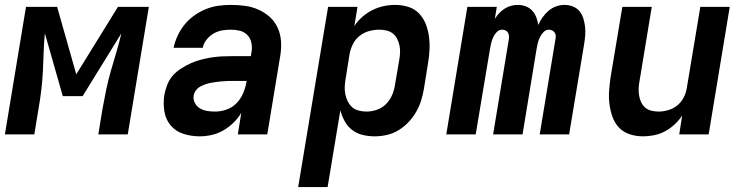

<svg xmlns="http://www.w3.org/2000/svg" viewBox="-27 -548 3047 783"><path d="M-7 0 79 -520H206L284 -245L454 -520H580L494 0H374L391 -104Q398 -143 406 -181.5Q414 -220 425 -258.5Q436 -297 447.5 -335Q459 -373 468 -412L310 -156H229L156 -412Q152 -373 151 -335Q150 -297 148 -258.5Q146 -220 141.5 -181.5Q137 -143 130 -104L113 0Z M787 8Q753 8 721.5 -2Q690 -12 669.5 -36Q649 -60 643.5 -93Q638 -126 643 -160Q647 -181 655 -202Q663 -223 677.5 -239.5Q692 -256 711.5 -268.5Q731 -281 751 -290Q771 -299 792 -304.5Q813 -310 834.5 -313.5Q856 -317 877 -318Q898 -319 918 -319H996L999 -338Q1002 -356 998 -374.5Q994 -393 981.5 -405.5Q969 -418 951.5 -422.5Q934 -427 915 -427Q897 -427 879 -424Q861 -421 844.5 -411.5Q828 -402 815.5 -386.5Q803 -371 800 -353H681Q686 -378 697.5 -402.5Q709 -427 726 -448Q743 -469 765.5 -485Q788 -501 813 -511Q838 -521 863.5 -524.5Q889 -528 914 -528Q944 -528 973 -524Q1002 -520 1027.5 -508.5Q1053 -497 1073.5 -478.5Q1094 -460 1105.5 -434.5Q1117 -409 1119 -380Q1121 -351 1116 -321L1063 0H943L957 -88Q944 -66 925 -47.5Q906 -29 883.5 -16Q861 -3 836 2.5Q811 8 787 8ZM850 -93Q873 -93 896.5 -101Q920 -109 937.5 -127Q955 -145 964.5 -167.5Q974 -190 978 -213L979 -218H918Q908 -218 897 -217.5Q886 -217 875 -216Q864 -215 853 -213.5Q842 -212 831.5 -210Q821 -208 810 -204Q799 -200 789 -194.5Q779 -189 772 -179.5Q765 -170 763 -159Q760 -143 767.5 -128.5Q775 -114 788.5 -106Q802 -98 818 -95.5Q834 -93 850 -93Z M1189 215 1311 -520H1431L1418 -442Q1432 -463 1451 -479.5Q1470 -496 1492 -507Q1514 -518 1537.5 -523Q1561 -528 1584 -528Q1612 -528 1638 -520Q1664 -512 1682 -493Q1700 -474 1709.5 -449.5Q1719 -425 1722.5 -398Q1726 -371 1724.5 -343Q1723 -315 1718 -287L1702 -187Q1698 -163 1690.5 -138.5Q1683 -114 1670 -91.5Q1657 -69 1638.5 -49.5Q1620 -30 1597.5 -16.5Q1575 -3 1550 2.5Q1525 8 1501 8Q1475 8 1451 2Q1427 -4 1408.5 -18.5Q1390 -33 1378.5 -54Q1367 -75 1361 -98L1309 215ZM1468 -93Q1489 -93 1510.5 -100.5Q1532 -108 1548 -124.5Q1564 -141 1572.5 -161.5Q1581 -182 1584 -203L1601 -303Q1604 -319 1604.5 -334Q1605 -349 1602 -363Q1599 -377 1592.5 -390Q1586 -403 1575 -411.5Q1564 -420 1549.5 -423.5Q1535 -427 1520 -427Q1500 -427 1479 -421.5Q1458 -416 1440.5 -402.5Q1423 -389 1413 -369.5Q1403 -350 1399 -330L1383 -230Q1380 -213 1379 -197Q1378 -181 1381 -165Q1384 -149 1391 -135Q1398 -121 1409 -111Q1420 -101 1436 -97Q1452 -93 1468 -93Z M1793 0 1879 -520H1999L1991 -471Q1999 -484 2009 -494.5Q2019 -505 2031.5 -513Q2044 -521 2057.5 -524.5Q2071 -528 2085 -528Q2102 -528 2117.5 -522Q2133 -516 2143.5 -504.5Q2154 -493 2160 -477.5Q2166 -462 2168 -446Q2175 -462 2185.5 -477Q2196 -492 2210 -504Q2224 -516 2241 -522Q2258 -528 2275 -528Q2293 -528 2309.5 -521.5Q2326 -515 2336.5 -502Q2347 -489 2352 -472.5Q2357 -456 2359 -438.5Q2361 -421 2359.5 -403Q2358 -385 2355 -367L2294 0H2174L2238 -387Q2240 -395 2239.5 -402Q2239 -409 2235 -415Q2231 -421 2224.5 -424Q2218 -427 2211 -427Q2199 -427 2189.5 -417Q2180 -407 2174.5 -395.5Q2169 -384 2166 -372Q2163 -360 2161 -347L2104 0H1984L2048 -387Q2049 -395 2048.5 -402Q2048 -409 2044.5 -415Q2041 -421 2034.5 -424Q2028 -427 2021 -427Q2008 -427 1998.5 -417Q1989 -407 1984 -395.5Q1979 -384 1976 -372Q1973 -360 1971 -347L1913 0Z M2595 8Q2567 8 2541 -0.5Q2515 -9 2497.5 -27.5Q2480 -46 2471 -71Q2462 -96 2458.5 -123Q2455 -150 2457 -177.5Q2459 -205 2463 -233L2511 -520H2631L2581 -217Q2578 -202 2577.5 -187Q2577 -172 2579.5 -157.5Q2582 -143 2588 -130.5Q2594 -118 2604.5 -109Q2615 -100 2629.5 -96.5Q2644 -93 2659 -93Q2678 -93 2698.5 -99Q2719 -105 2735.5 -118.5Q2752 -132 2761.5 -151Q2771 -170 2774 -190L2829 -520H2949L2863 0H2743L2755 -77Q2742 -57 2723.5 -40Q2705 -23 2684 -12Q2663 -1 2640 3.5Q2617 8 2595 8Z"/></svg>

Font: Iosevka SS04 Extended
Style: Bold Italic
Weight: 700
Width: 7
Italic angle: -9°
Monospace: yes
Designer: Belleve Invis
Foundry: Belleve Invis
Version: Version 19.0.0; ttfautohint (v1.8.4)